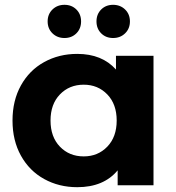

<svg xmlns="http://www.w3.org/2000/svg" viewBox="-20 -770 730 798"><path d="M618 -538V0H469V-62Q411 8 301 8Q225 8 163.5 -26Q102 -60 67 -123Q32 -186 32 -269Q32 -352 67 -415Q102 -478 163.5 -512Q225 -546 301 -546Q404 -546 462 -481V-538ZM465 -269Q465 -337 426 -377.5Q387 -418 328 -418Q268 -418 229 -377.5Q190 -337 190 -269Q190 -201 229 -160.5Q268 -120 328 -120Q387 -120 426 -160.5Q465 -201 465 -269ZM178 -681Q178 -711 198 -730.5Q218 -750 248 -750Q278 -750 297.5 -730.5Q317 -711 317 -681Q317 -651 297.5 -631.5Q278 -612 248 -612Q218 -612 198 -631.5Q178 -651 178 -681ZM381 -681Q381 -711 400.5 -730.5Q420 -750 450 -750Q480 -750 500 -730.5Q520 -711 520 -681Q520 -651 500 -631.5Q480 -612 450 -612Q420 -612 400.5 -631.5Q381 -651 381 -681Z"/></svg>

Font: Montserrat Alternates
Style: Bold
Weight: 700
Designer: Julieta Ulanovsky
Foundry: Julieta Ulanovsky
Version: Version 7.200